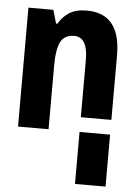

<svg xmlns="http://www.w3.org/2000/svg" viewBox="-56 -601 611 883"><g transform="rotate(5 250.0 -159.5)"><path d="M324 240V-68H465V240ZM40 0H181V-292Q181 -370 199 -404Q217 -438 261 -438Q324 -438 324 -333V0H465V-366Q465 -559 309 -559Q259 -559 228.5 -539.5Q198 -520 179 -487H173L155 -549H40Z"/></g></svg>

Font: Noto Sans Mono Condensed Extra
Style: Regular
Weight: 800
Width: 3
Designer: Monotype Design Team
Foundry: Monotype Imaging Inc.
Version: Version 1.900